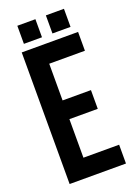

<svg xmlns="http://www.w3.org/2000/svg" viewBox="-157 -896 682 960"><g transform="rotate(-20 184.0 -416.5)"><path d="M40 0V-700.2H339.8V-600.1H149.9V-404.8H300.8V-305.2H149.9V-100.1H339.8V0ZM64.9 -736.8V-833H161.1V-736.8ZM216.8 -736.8V-833H313V-736.8Z"/></g></svg>

Font: Bebas Neue Bold
Style: Regular
Weight: 700
Designer: Ryoichi Tsunekawa
Foundry: Ryoichi Tsunekawa
Version: Version 1.300